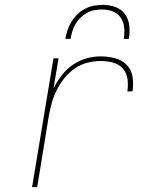

<svg xmlns="http://www.w3.org/2000/svg" viewBox="-20 -770 640 790"><path d="M112 0 200 -530H221L200 -406Q214 -434 233.5 -459.5Q253 -485 279 -503Q305 -521 335 -529.5Q365 -538 394 -538Q424 -538 453 -530.5Q482 -523 501.5 -503Q521 -483 525.5 -453.5Q530 -424 525 -394H504Q508 -420 504.5 -445.5Q501 -471 485 -488.5Q469 -506 444.5 -512.5Q420 -519 394 -519Q367 -519 339.5 -512Q312 -505 288 -488.5Q264 -472 245.5 -449Q227 -426 214 -400.5Q201 -375 193.5 -348Q186 -321 181 -294L133 0ZM249 -610Q252 -629 258 -646.5Q264 -664 274 -680.5Q284 -697 298.5 -711Q313 -725 330 -734Q347 -743 365.5 -746.5Q384 -750 403 -750Q430 -750 455 -741Q480 -732 494.5 -711.5Q509 -691 512 -664Q515 -637 510 -610H489Q493 -633 491 -656Q489 -679 477 -697Q465 -715 444 -723Q423 -731 400 -731Q384 -731 368 -728Q352 -725 337.5 -717Q323 -709 311 -697Q299 -685 290.5 -670.5Q282 -656 277.5 -641Q273 -626 270 -610Z"/></svg>

Font: Iosevka Curly ThExObl
Style: Regular
Weight: 100
Width: 7
Italic angle: -9°
Monospace: yes
Designer: Belleve Invis
Foundry: Belleve Invis
Version: Version 11.1.0; ttfautohint (v1.8.3)